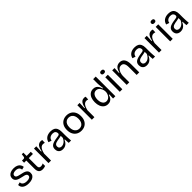

<svg xmlns="http://www.w3.org/2000/svg" viewBox="600 -2767 4837 4837"><g transform="rotate(-45 3019.0 -348.5)"><path d="M270 13Q216 13 174.5 1.5Q133 -10 104.5 -31.5Q76 -53 61 -83Q46 -113 46 -150L123 -170Q121 -136 139 -111.5Q157 -87 192 -74Q227 -61 275 -61Q335 -61 367.5 -81Q400 -101 400 -136Q400 -164 382 -179.5Q364 -195 332 -204.5Q300 -214 258 -222Q221 -230 185.5 -240Q150 -250 120.5 -266.5Q91 -283 73 -310Q55 -337 55 -377Q55 -424 79.5 -458Q104 -492 150 -511Q196 -530 260 -530Q324 -530 369 -510.5Q414 -491 440 -456Q466 -421 470 -373L391 -353Q390 -387 373 -410Q356 -433 326.5 -444.5Q297 -456 257 -456Q203 -456 172.5 -436Q142 -416 142 -381Q142 -354 160.5 -338.5Q179 -323 210.5 -314Q242 -305 282 -296Q322 -288 358 -278Q394 -268 423 -252Q452 -236 469 -209.5Q486 -183 486 -141Q486 -91 459 -56.5Q432 -22 384 -4.5Q336 13 270 13Z M768 10Q696 10 661.5 -29Q627 -68 627 -148V-441H549L550 -517H598Q623 -517 634.5 -526Q646 -535 649 -556L659 -633H715V-517H863V-440H715V-150Q715 -110 733.5 -92.5Q752 -75 787 -75Q805 -75 825.5 -80Q846 -85 866 -99V-9Q838 2 813 6Q788 10 768 10Z M977 0V-279V-517H1059L1051 -336H1067Q1077 -395 1096 -438.5Q1115 -482 1146.5 -506Q1178 -530 1224 -530Q1235 -530 1248 -528.5Q1261 -527 1277 -521L1273 -426Q1258 -431 1243 -434Q1228 -437 1214 -437Q1175 -437 1146.5 -412Q1118 -387 1099 -344Q1080 -301 1068 -247V0Z M1486 13Q1443 13 1409 -3Q1375 -19 1355.5 -52Q1336 -85 1336 -134Q1336 -172 1349 -200Q1362 -228 1390.5 -248Q1419 -268 1464.5 -281Q1510 -294 1574 -303Q1612 -308 1635 -313Q1658 -318 1669 -329.5Q1680 -341 1680 -364Q1680 -402 1654 -428Q1628 -454 1572 -454Q1543 -454 1513 -444Q1483 -434 1461 -410.5Q1439 -387 1432 -345L1349 -372Q1357 -409 1375.5 -438Q1394 -467 1422.5 -487.5Q1451 -508 1489.5 -519Q1528 -530 1575 -530Q1641 -530 1684 -508Q1727 -486 1749 -440.5Q1771 -395 1771 -324V-210Q1771 -178 1772.5 -141.5Q1774 -105 1776.5 -68.5Q1779 -32 1782 0H1698Q1695 -32 1693 -64.5Q1691 -97 1690 -130H1677Q1662 -92 1637 -59.5Q1612 -27 1574.5 -7Q1537 13 1486 13ZM1513 -61Q1534 -61 1557 -68.5Q1580 -76 1603 -92Q1626 -108 1646 -133Q1666 -158 1682 -194L1681 -292L1708 -287Q1692 -271 1665.5 -263Q1639 -255 1607 -250Q1575 -245 1543 -239.5Q1511 -234 1484.5 -223.5Q1458 -213 1441.5 -194Q1425 -175 1425 -142Q1425 -102 1449.5 -81.5Q1474 -61 1513 -61Z M2145 13Q2071 13 2014.5 -19.5Q1958 -52 1926 -113Q1894 -174 1894 -261Q1894 -351 1927.5 -410.5Q1961 -470 2017.5 -500Q2074 -530 2143 -530Q2215 -530 2271.5 -498.5Q2328 -467 2361 -406.5Q2394 -346 2394 -257Q2394 -168 2361 -108Q2328 -48 2272 -17.5Q2216 13 2145 13ZM2149 -62Q2196 -62 2230.5 -85.5Q2265 -109 2283.5 -152Q2302 -195 2302 -254Q2302 -315 2283 -359.5Q2264 -404 2228 -428.5Q2192 -453 2141 -453Q2094 -453 2059 -430.5Q2024 -408 2005 -366Q1986 -324 1986 -263Q1986 -169 2030 -115.5Q2074 -62 2149 -62Z M2522 0V-279V-517H2604L2596 -336H2612Q2622 -395 2641 -438.5Q2660 -482 2691.5 -506Q2723 -530 2769 -530Q2780 -530 2793 -528.5Q2806 -527 2822 -521L2818 -426Q2803 -431 2788 -434Q2773 -437 2759 -437Q2720 -437 2691.5 -412Q2663 -387 2644 -344Q2625 -301 2613 -247V0Z M3094 13Q3028 13 2981 -21.5Q2934 -56 2909.5 -117.5Q2885 -179 2885 -258Q2885 -337 2908.5 -398Q2932 -459 2978.5 -494Q3025 -529 3091 -529Q3146 -529 3181.5 -506Q3217 -483 3238 -446Q3259 -409 3270 -366H3287Q3283 -395 3278.5 -427Q3274 -459 3271 -489.5Q3268 -520 3268 -544V-700H3360V-255V0H3278L3284 -140H3267Q3256 -95 3234 -60.5Q3212 -26 3177.5 -6.5Q3143 13 3094 13ZM3114 -67Q3151 -67 3180 -84Q3209 -101 3228.5 -128.5Q3248 -156 3258.5 -188.5Q3269 -221 3269 -250V-262Q3269 -282 3263.5 -307Q3258 -332 3246 -357Q3234 -382 3216 -403Q3198 -424 3173 -437Q3148 -450 3116 -450Q3072 -450 3041.5 -424.5Q3011 -399 2995 -355.5Q2979 -312 2979 -256Q2979 -199 2995.5 -156.5Q3012 -114 3042 -90.5Q3072 -67 3114 -67Z M3517 0V-517H3608V0ZM3562 -607Q3531 -607 3515 -620Q3499 -633 3499 -659Q3499 -684 3515 -697Q3531 -710 3562 -710Q3594 -710 3610 -697Q3626 -684 3626 -659Q3626 -633 3610 -620Q3594 -607 3562 -607Z M3764 0V-319V-517H3846L3838 -351H3854Q3867 -413 3891 -452Q3915 -491 3951 -510.5Q3987 -530 4035 -530Q4121 -530 4165.5 -468.5Q4210 -407 4210 -285V0H4118V-277Q4118 -365 4090.5 -407Q4063 -449 4010 -449Q3962 -449 3928.5 -419Q3895 -389 3876.5 -339.5Q3858 -290 3855 -232V0Z M4478 13Q4435 13 4401 -3Q4367 -19 4347.5 -52Q4328 -85 4328 -134Q4328 -172 4341 -200Q4354 -228 4382.5 -248Q4411 -268 4456.5 -281Q4502 -294 4566 -303Q4604 -308 4627 -313Q4650 -318 4661 -329.5Q4672 -341 4672 -364Q4672 -402 4646 -428Q4620 -454 4564 -454Q4535 -454 4505 -444Q4475 -434 4453 -410.5Q4431 -387 4424 -345L4341 -372Q4349 -409 4367.5 -438Q4386 -467 4414.5 -487.5Q4443 -508 4481.5 -519Q4520 -530 4567 -530Q4633 -530 4676 -508Q4719 -486 4741 -440.5Q4763 -395 4763 -324V-210Q4763 -178 4764.5 -141.5Q4766 -105 4768.5 -68.5Q4771 -32 4774 0H4690Q4687 -32 4685 -64.5Q4683 -97 4682 -130H4669Q4654 -92 4629 -59.5Q4604 -27 4566.5 -7Q4529 13 4478 13ZM4505 -61Q4526 -61 4549 -68.5Q4572 -76 4595 -92Q4618 -108 4638 -133Q4658 -158 4674 -194L4673 -292L4700 -287Q4684 -271 4657.5 -263Q4631 -255 4599 -250Q4567 -245 4535 -239.5Q4503 -234 4476.5 -223.5Q4450 -213 4433.5 -194Q4417 -175 4417 -142Q4417 -102 4441.5 -81.5Q4466 -61 4505 -61Z M4914 0V-279V-517H4996L4988 -336H5004Q5014 -395 5033 -438.5Q5052 -482 5083.5 -506Q5115 -530 5161 -530Q5172 -530 5185 -528.5Q5198 -527 5214 -521L5210 -426Q5195 -431 5180 -434Q5165 -437 5151 -437Q5112 -437 5083.5 -412Q5055 -387 5036 -344Q5017 -301 5005 -247V0Z M5313 0V-517H5404V0ZM5358 -607Q5327 -607 5311 -620Q5295 -633 5295 -659Q5295 -684 5311 -697Q5327 -710 5358 -710Q5390 -710 5406 -697Q5422 -684 5422 -659Q5422 -633 5406 -620Q5390 -607 5358 -607Z M5680 13Q5637 13 5603 -3Q5569 -19 5549.5 -52Q5530 -85 5530 -134Q5530 -172 5543 -200Q5556 -228 5584.5 -248Q5613 -268 5658.5 -281Q5704 -294 5768 -303Q5806 -308 5829 -313Q5852 -318 5863 -329.5Q5874 -341 5874 -364Q5874 -402 5848 -428Q5822 -454 5766 -454Q5737 -454 5707 -444Q5677 -434 5655 -410.5Q5633 -387 5626 -345L5543 -372Q5551 -409 5569.5 -438Q5588 -467 5616.5 -487.5Q5645 -508 5683.5 -519Q5722 -530 5769 -530Q5835 -530 5878 -508Q5921 -486 5943 -440.5Q5965 -395 5965 -324V-210Q5965 -178 5966.5 -141.5Q5968 -105 5970.5 -68.5Q5973 -32 5976 0H5892Q5889 -32 5887 -64.5Q5885 -97 5884 -130H5871Q5856 -92 5831 -59.5Q5806 -27 5768.5 -7Q5731 13 5680 13ZM5707 -61Q5728 -61 5751 -68.5Q5774 -76 5797 -92Q5820 -108 5840 -133Q5860 -158 5876 -194L5875 -292L5902 -287Q5886 -271 5859.5 -263Q5833 -255 5801 -250Q5769 -245 5737 -239.5Q5705 -234 5678.5 -223.5Q5652 -213 5635.5 -194Q5619 -175 5619 -142Q5619 -102 5643.5 -81.5Q5668 -61 5707 -61Z"/></g></svg>

Font: Bricolage Grotesque 16pt
Style: Regular
Weight: 400
Version: Version 1.001;gftools[0.9.33.dev8+g029e19f]